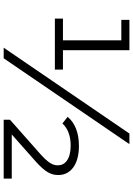

<svg xmlns="http://www.w3.org/2000/svg" viewBox="144 -884 740 1069"><g transform="rotate(90 514.5 -350.0)"><path d="M368 -330H260V-700H91V-655H205V-330H84V-285H368ZM724 -700 246 0H305L783 -700ZM729 -45 877 -176C940 -232 955 -264 955 -305C955 -369 901 -419 793 -419C720 -419 665 -397 631 -356L668 -327C695 -357 738 -373 790 -373C868 -373 901 -341 901 -302C901 -273 888 -249 837 -203L647 -35V0H975V-45Z"/></g></svg>

Font: Talent
Style: Regular
Weight: 400
Designer: Mike Powis
Version: Version 1.001;hotconv 1.0.109;makeotfexe 2.5.65596